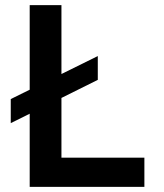

<svg xmlns="http://www.w3.org/2000/svg" viewBox="-20 -730 640 750"><path d="M96 0V-710H220V-114H544V0ZM22 -249V-343L362 -511V-418Z"/></svg>

Font: Geist Mono SemiBold
Style: Regular
Weight: 600
Monospace: yes
Designer: Basement.studio, Andrés Briganti, Mateo Zaragoza
Foundry: Basement.studio, Vercel, Andrés Briganti, Guido Ferreyra, Mateo Zaragoza
Version: Version 1.500; ttfautohint (v1.8.4.7-5d5b)